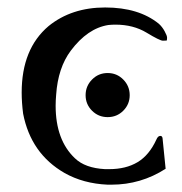

<svg xmlns="http://www.w3.org/2000/svg" viewBox="-20 -487 492 519"><path d="M313.2 -187.7Q295.9 -170.4 271 -170.4Q246.1 -170.4 228.8 -187.7Q211.4 -205.1 211.4 -229.7Q211.4 -254.4 228.8 -272Q246.1 -289.6 271 -289.6Q295.9 -289.6 313.2 -272Q330.6 -254.4 330.6 -229.7Q330.6 -205.1 313.2 -187.7ZM281.2 12.2H271Q205.1 9.3 154.3 -19.5Q63.5 -71.8 42.5 -179.7Q38.6 -210 38.6 -236.8Q38.6 -355 111.3 -416.5Q173.3 -466.8 264.2 -466.8Q355 -466.8 409.2 -422.9Q418.5 -414.6 425 -402.6Q431.6 -390.6 431.6 -385.3Q431.6 -379.9 430.7 -377.4Q428.2 -377 420.2 -377Q412.1 -377 376.2 -398.7Q340.3 -420.4 292 -420.4Q282.7 -420.4 272.9 -419.4Q216.8 -410.6 171.4 -350.1Q136.7 -303.7 131.8 -231Q130.4 -215.3 130.4 -201.2Q130.4 -108.4 182.6 -59.1Q210 -32.7 263.7 -29.8H275.4Q320.3 -29.8 351.8 -48.6Q383.3 -67.4 402.8 -109.9Q406.7 -119.1 412.6 -119.6Q413.1 -119.6 413.6 -119.6Q418.5 -119.6 419.4 -113.3L427.7 -30.8Q360.8 12.2 281.2 12.2Z"/></svg>

Font: Caudex
Style: Regular
Weight: 400
Version: Version 1.04